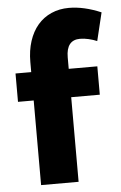

<svg xmlns="http://www.w3.org/2000/svg" viewBox="-53 -778 515 816"><g transform="rotate(-5 204.5 -370.0)"><path d="M89 0V-361H22V-482H89V-525Q89 -574 102 -614Q115 -654 139 -682Q163 -710 197 -725Q231 -740 272 -740Q336 -740 409 -709L380 -589Q364 -596 344.5 -600.5Q325 -605 308 -605Q249 -605 249 -531V-482H371V-361H249V0Z"/></g></svg>

Font: Oxford Sans
Style: Regular
Weight: 800
Designer: Matt McInerney, Pablo Impallari, Rodrigo Fuenzalida
Foundry: Matt McInerney, Pablo Impallari, Rodrigo Fuenzalida
Version: Version 3.000g; ttfautohint (v1.5) -l 8 -r 28 -G 28 -x 14 -D